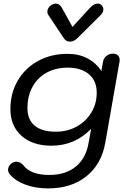

<svg xmlns="http://www.w3.org/2000/svg" viewBox="-20 -799 712 1070"><path d="M32 169Q25 159 25 147Q25 130 39 116Q53 102 72 102Q83 102 93.5 108Q104 114 110 122Q152 176 254 176Q346 176 403 129Q460 82 474 -5L488 -81Q397 13 266 13Q162 13 100 -42Q38 -97 38 -191Q38 -280 79 -350Q120 -420 192.5 -459.5Q265 -499 356 -499Q419 -499 467 -474Q515 -449 545 -403L554 -455Q558 -475 573.5 -487.5Q589 -500 609 -500Q627 -500 637 -490.5Q647 -481 647 -465Q647 -458 646 -455L567 -5Q546 116 461.5 183.5Q377 251 248 251Q176 251 119 229Q62 207 32 169ZM519 -282Q519 -349 475.5 -385.5Q432 -422 357 -422Q290 -422 239 -393.5Q188 -365 160.5 -314Q133 -263 133 -197Q133 -132 173.5 -98.5Q214 -65 290 -65Q356 -65 408 -94Q460 -123 489.5 -172.5Q519 -222 519 -282ZM335 -587 251 -713Q244 -723 244 -735Q244 -755 266 -771Q280 -779 291 -779Q311 -779 324 -757L384 -649L483 -757Q504 -779 524 -779Q537 -779 545 -771Q556 -761 556 -747Q556 -729 539 -713L412 -587Q392 -567 370 -567Q348 -567 335 -587Z"/></svg>

Font: Kodchasan Medium
Style: Italic
Weight: 500
Italic angle: -10°
Version: Version 1.000; ttfautohint (v1.6)